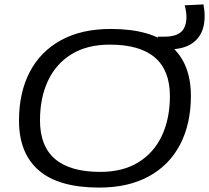

<svg xmlns="http://www.w3.org/2000/svg" viewBox="-20 -840 946 869"><path d="M429 9Q246 9 156 -68.5Q66 -146 66 -294Q66 -421 114.5 -514Q163 -607 256 -658Q349 -709 481 -709Q664 -709 754 -631.5Q844 -554 844 -406Q844 -280 795.5 -186.5Q747 -93 654 -42Q561 9 429 9ZM434 -62Q536 -62 606.5 -105.5Q677 -149 713 -226.5Q749 -304 749 -405Q749 -638 477 -638Q374 -638 303.5 -594.5Q233 -551 197 -474Q161 -397 161 -295Q161 -62 434 -62ZM702 -616 694 -674H724Q794 -674 813.5 -713.5Q833 -753 816 -816L901 -820Q912 -762 900 -716Q888 -670 848.5 -643Q809 -616 735 -616Z"/></svg>

Font: Georama Extended
Style: Italic
Weight: 400
Width: 7
Italic angle: -9°
Designer: Jean-Baptiste Levee
Foundry: Production Type
Version: Version 1.000